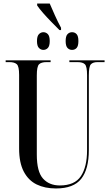

<svg xmlns="http://www.w3.org/2000/svg" viewBox="-20 -1055 624 1085"><path d="M316 -885Q295 -906 270 -931.5Q245 -957 223.5 -981.5Q202 -1006 190 -1024V-1035H261Q273 -1007 290 -969Q307 -931 325 -898V-885ZM225 -773Q211 -773 200 -784Q189 -795 189 -823Q189 -851 200 -862Q211 -873 225 -873Q240 -873 250.5 -862Q261 -851 261 -823Q261 -795 250.5 -784Q240 -773 225 -773ZM387 -773Q372 -773 361.5 -784Q351 -795 351 -823Q351 -851 361.5 -862Q372 -873 387 -873Q403 -873 413 -862Q423 -851 423 -823Q423 -795 413 -784Q403 -773 387 -773ZM296 10Q234 10 187.5 -12.5Q141 -35 114.5 -85Q88 -135 88 -216V-632Q88 -680 75 -692Q62 -704 33 -704H12V-714H266V-704H243Q213 -704 200.5 -691.5Q188 -679 188 -629V-181Q188 -85 223 -46Q258 -7 318 -7Q402 -7 437 -59.5Q472 -112 472 -206V-631Q472 -679 460 -691.5Q448 -704 418 -704H372V-714H571V-704H531Q505 -704 493.5 -691.5Q482 -679 482 -629V-207Q482 -99 439 -44.5Q396 10 296 10Z"/></svg>

Font: Noto Serif Display ExtraCondensed Medium
Style: Regular
Weight: 500
Width: 2
Designer: Monotype Design Team
Foundry: Monotype Imaging Inc.
Version: Version 2.009